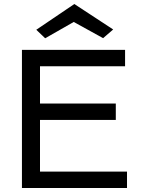

<svg xmlns="http://www.w3.org/2000/svg" viewBox="-20 -941 709 961"><path d="M206.1 -749.5 161.6 -792 352.1 -920.9 546.4 -793.5 496.1 -750 349.1 -831.1ZM89.8 0V-691.4H606V-609.4H180.2V-422.9H559.6V-340.8H180.2V-82H615.7V0Z"/></svg>

Font: Spinnaker
Style: Regular
Weight: 400
Designer: Elena Albertoni
Foundry: Elena Albertoni
Version: Version 1.001